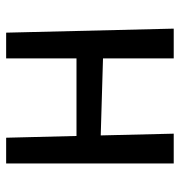

<svg xmlns="http://www.w3.org/2000/svg" viewBox="0 -585 585 625"><g transform="rotate(90 292.5 -272.5)"><path d="M73.2 -545.5 86.3 0H170.1V-229H422.6L428.3 0H512.1V-545.5H415.1L420.8 -307.9L170.1 -315.3V-545.5Z"/></g></svg>

Font: Inter 465
Style: Regular
Weight: 400
Designer: Rasmus Andersson
Foundry: rsms
Version: Version 3.019;Glyphs 3.1.2 (3151)